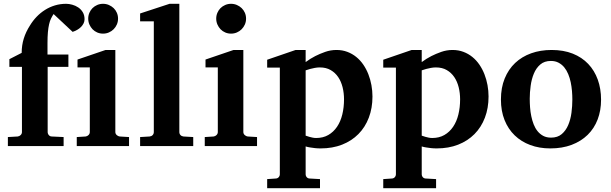

<svg xmlns="http://www.w3.org/2000/svg" viewBox="-20 -760 3178 999"><path d="M419.9 -660.2Q419.9 -648.4 414.8 -638.2Q409.7 -627.9 401.1 -619.4Q392.6 -610.8 381.3 -604.5Q370.1 -598.1 357.9 -594.2L258.8 -687Q251.5 -675.8 245.4 -663.3Q239.3 -650.9 235.4 -633.5Q231.4 -616.2 229.2 -592.3Q227.1 -568.4 227.1 -534.2V-476.1H335.9V-412.1H228V-73.2Q228 -64 234.1 -56.9Q240.2 -49.8 250 -49.8L311 -46.9V0H21V-46.9L71.8 -49.8Q81.1 -50.8 87.6 -57.4Q94.2 -64 94.2 -73.2V-412.1H28.8V-452.1L92.8 -484.9Q92.8 -524.4 103.8 -559.6Q114.7 -594.7 136.2 -627.9Q150.9 -652.3 170.7 -672.9Q190.4 -693.4 214.4 -708.5Q238.3 -723.6 265.9 -731.9Q293.5 -740.2 324.2 -740.2Q338.9 -740.2 355.7 -735.6Q372.6 -731 387 -721.4Q401.4 -711.9 410.6 -696.5Q419.9 -681.2 419.9 -660.2Z M379.4 0V-46.9L425.3 -49.8Q434.1 -50.8 440.7 -57.4Q447.3 -64 447.3 -73.2V-409.2H383.3V-450.2L529.3 -500H580.1V-73.2Q580.1 -64 587.2 -57.4Q594.2 -50.8 603 -49.8L651.4 -46.9V0ZM594.2 -663.1Q594.2 -647 588.1 -632.8Q582 -618.7 571.3 -607.9Q560.5 -597.2 546.4 -591.1Q532.2 -585 516.1 -585Q500 -585 485.8 -591.1Q471.7 -597.2 461.4 -607.9Q451.2 -618.7 445.1 -632.8Q439 -647 439 -663.1Q439 -679.2 445.1 -693.4Q451.2 -707.5 461.4 -717.8Q471.7 -728 485.8 -734.1Q500 -740.2 516.1 -740.2Q532.2 -740.2 546.4 -734.1Q560.5 -728 571.3 -717.8Q582 -707.5 588.1 -693.4Q594.2 -679.2 594.2 -663.1Z M709 0V-46.9L758.3 -49.8Q768.1 -50.8 774.2 -57.1Q780.3 -63.5 780.3 -73.2V-648.9H709V-689.9L862.3 -740.2H913.1V-73.2Q913.1 -63.5 919.2 -57.1Q925.3 -50.8 935.1 -49.8L985.4 -46.9V0Z M1045.4 0V-46.9L1091.3 -49.8Q1100.1 -50.8 1106.7 -57.4Q1113.3 -64 1113.3 -73.2V-409.2H1049.3V-450.2L1195.3 -500H1246.1V-73.2Q1246.1 -64 1253.2 -57.4Q1260.3 -50.8 1269 -49.8L1317.4 -46.9V0ZM1260.3 -663.1Q1260.3 -647 1254.2 -632.8Q1248 -618.7 1237.3 -607.9Q1226.6 -597.2 1212.4 -591.1Q1198.2 -585 1182.1 -585Q1166 -585 1151.9 -591.1Q1137.7 -597.2 1127.4 -607.9Q1117.2 -618.7 1111.1 -632.8Q1105 -647 1105 -663.1Q1105 -679.2 1111.1 -693.4Q1117.2 -707.5 1127.4 -717.8Q1137.7 -728 1151.9 -734.1Q1166 -740.2 1182.1 -740.2Q1198.2 -740.2 1212.4 -734.1Q1226.6 -728 1237.3 -717.8Q1248 -707.5 1254.2 -693.4Q1260.3 -679.2 1260.3 -663.1Z M1770 -243.2Q1770 -275.9 1762.5 -306.2Q1754.9 -336.4 1739.5 -359.1Q1724.1 -381.8 1700.4 -395.5Q1676.8 -409.2 1644 -409.2Q1630.9 -409.2 1617.9 -406.7Q1605 -404.3 1594.2 -401.4Q1581.5 -397.9 1570.3 -394V-54.2Q1580.1 -50.3 1589.8 -47.9Q1598.1 -45.4 1607.4 -43.7Q1616.7 -42 1625 -42Q1661.1 -42 1688.2 -57.6Q1715.3 -73.2 1733.6 -100.3Q1752 -127.4 1761 -164.3Q1770 -201.2 1770 -243.2ZM1918 -257.8Q1918 -197.3 1898.9 -147.5Q1879.9 -97.7 1844.7 -62.3Q1809.6 -26.9 1759.8 -7.3Q1710 12.2 1647.9 12.2Q1632.8 12.2 1619.1 10.7Q1605.5 9.3 1594.2 7.3Q1581.5 5.4 1570.3 2V146Q1570.3 155.8 1576.4 162.4Q1582.5 168.9 1592.3 168.9L1645 171.9V219.2H1370.1V171.9L1414.1 168.9Q1423.3 168.9 1429.7 162.4Q1436 155.8 1436 146V-408.2H1370.1V-449.2L1518.1 -500H1570.3V-437Q1593.8 -454.6 1620.6 -468.3Q1643.6 -480 1671.9 -490Q1700.2 -500 1731 -500Q1761.2 -500 1787.1 -490.2Q1813 -480.5 1833.7 -463.6Q1854.5 -446.8 1870.4 -423.6Q1886.2 -400.4 1896.7 -373.5Q1907.2 -346.7 1912.6 -317.1Q1918 -287.6 1918 -257.8Z M2374 -243.2Q2374 -275.9 2366.5 -306.2Q2358.9 -336.4 2343.5 -359.1Q2328.1 -381.8 2304.4 -395.5Q2280.8 -409.2 2248 -409.2Q2234.9 -409.2 2221.9 -406.7Q2209 -404.3 2198.2 -401.4Q2185.5 -397.9 2174.3 -394V-54.2Q2184.1 -50.3 2193.8 -47.9Q2202.1 -45.4 2211.4 -43.7Q2220.7 -42 2229 -42Q2265.1 -42 2292.2 -57.6Q2319.3 -73.2 2337.6 -100.3Q2356 -127.4 2365 -164.3Q2374 -201.2 2374 -243.2ZM2522 -257.8Q2522 -197.3 2502.9 -147.5Q2483.9 -97.7 2448.7 -62.3Q2413.6 -26.9 2363.8 -7.3Q2314 12.2 2252 12.2Q2236.8 12.2 2223.1 10.7Q2209.5 9.3 2198.2 7.3Q2185.5 5.4 2174.3 2V146Q2174.3 155.8 2180.4 162.4Q2186.5 168.9 2196.3 168.9L2249 171.9V219.2H1974.1V171.9L2018.1 168.9Q2027.3 168.9 2033.7 162.4Q2040 155.8 2040 146V-408.2H1974.1V-449.2L2122.1 -500H2174.3V-437Q2197.8 -454.6 2224.6 -468.3Q2247.6 -480 2275.9 -490Q2304.2 -500 2335 -500Q2365.2 -500 2391.1 -490.2Q2417 -480.5 2437.7 -463.6Q2458.5 -446.8 2474.4 -423.6Q2490.2 -400.4 2500.7 -373.5Q2511.2 -346.7 2516.6 -317.1Q2522 -287.6 2522 -257.8Z M2958 -242.2Q2958 -263.2 2956.1 -286.4Q2954.1 -309.6 2949.5 -332Q2944.8 -354.5 2936.5 -374.5Q2928.2 -394.5 2915.8 -409.7Q2903.3 -424.8 2886.2 -433.8Q2869.1 -442.9 2846.2 -442.9Q2812.5 -442.9 2791 -424.3Q2769.5 -405.8 2757.6 -376.7Q2745.6 -347.7 2741 -313Q2736.3 -278.3 2736.3 -246.1Q2736.3 -224.6 2738 -201.2Q2739.7 -177.7 2744.4 -155.3Q2749 -132.8 2756.8 -112.8Q2764.6 -92.8 2777.1 -77.4Q2789.6 -62 2806.6 -53Q2823.7 -43.9 2847.2 -43.9Q2881.3 -43.9 2902.8 -62.3Q2924.3 -80.6 2936.5 -109.4Q2948.7 -138.2 2953.4 -173.3Q2958 -208.5 2958 -242.2ZM3107.4 -241.2Q3107.4 -185.1 3089.6 -138.4Q3071.8 -91.8 3037.6 -58.3Q3003.4 -24.9 2954.3 -6.3Q2905.3 12.2 2843.3 12.2Q2786.1 12.2 2739 -5.4Q2691.9 -22.9 2658 -55.7Q2624 -88.4 2605.2 -135.5Q2586.4 -182.6 2586.4 -242.2Q2586.4 -303.7 2606 -351.6Q2625.5 -399.4 2660.4 -432.4Q2695.3 -465.3 2743.7 -482.7Q2792 -500 2850.1 -500Q2912.1 -500 2960 -481Q3007.8 -461.9 3040.5 -427.5Q3073.2 -393.1 3090.3 -345.7Q3107.4 -298.3 3107.4 -241.2Z"/></svg>

Font: Charis SIL CyrE
Style: Bold
Weight: 700
Foundry: SIL International
Version: Version 5.000